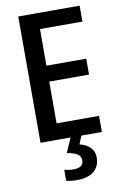

<svg xmlns="http://www.w3.org/2000/svg" viewBox="-102 -771 682 1069"><g transform="rotate(-10 238.5 -237.0)"><path d="M427 0H80V-714H427V-624H187V-417H412V-327H187V-91H427ZM374 134Q374 168 359 191.5Q344 215 315.5 227.5Q287 240 244 240Q225 240 210 238Q195 236 184 233V171Q195 174 209 176Q223 178 235 178Q262 178 277 168Q292 158 292 136Q292 112 271 99.5Q250 87 214 82L250 0H311L292 47Q316 52 334 63.5Q352 75 363 92.5Q374 110 374 134Z"/></g></svg>

Font: Noto Sans Display SemiCondensed Medium
Style: Regular
Weight: 500
Width: 4
Designer: Monotype Design Team
Foundry: Monotype Imaging Inc.
Version: Version 2.003